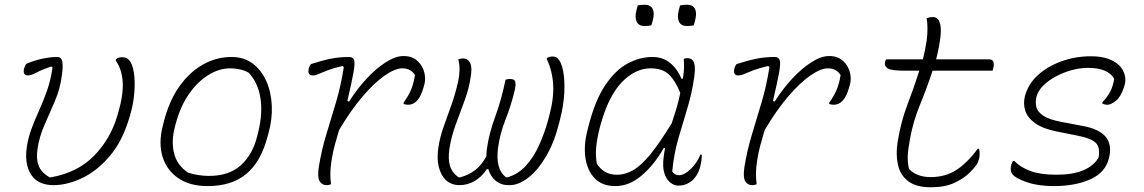

<svg xmlns="http://www.w3.org/2000/svg" viewBox="-20 -777 4840 812"><path d="M91 -507Q126 -522 160 -529Q194 -536 222 -536Q240 -536 243.5 -516Q247 -496 242 -461Q235 -403 213 -351.5Q191 -300 169 -250.5Q147 -201 139 -150Q132 -105 143.5 -76Q155 -47 190 -27H195Q308 -47 377.5 -118Q447 -189 476 -287L479 -297Q502 -375 499 -429Q496 -483 470 -520V-526Q475 -531 482 -533Q489 -535 496 -535Q504 -535 511 -533Q518 -531 524 -525Q540 -509 546 -471Q552 -433 548 -384.5Q544 -336 530 -289L527 -279Q497 -178 442.5 -115Q388 -52 325.5 -23Q263 6 207 6Q153 6 124 -23Q104 -43 95.5 -76Q87 -109 93 -153Q99 -194 113.5 -233Q128 -272 146 -311.5Q164 -351 179.5 -395.5Q195 -440 202 -492L197 -496Q154 -481 133 -469.5Q112 -458 98 -458Q75 -458 82 -488Q85 -498 91 -507Z M959 -536Q1012 -536 1049 -508Q1086 -480 1106.5 -433.5Q1127 -387 1129.5 -329.5Q1132 -272 1115 -212L1110 -194Q1082 -91 1020.5 -40.5Q959 10 858 10Q783 10 734 -23.5Q685 -57 667.5 -114Q650 -171 668 -243L672 -259Q694 -347 736.5 -408.5Q779 -470 836.5 -503Q894 -536 959 -536ZM953 -488Q906 -488 860 -459Q814 -430 778.5 -378.5Q743 -327 724 -257L719 -238Q704 -180 716 -129.5Q728 -79 775 -47Q797 -40 819.5 -36.5Q842 -33 864 -33Q949 -33 999 -78.5Q1049 -124 1068 -202L1072 -218Q1092 -300 1081 -365Q1070 -430 1031 -470Q998 -488 953 -488Z M1295 -506Q1345 -522 1380.5 -529Q1416 -536 1456 -536Q1473 -536 1477.5 -523Q1482 -510 1475 -470.5Q1468 -431 1449 -350L1456 -347Q1490 -401 1530.5 -444.5Q1571 -488 1612 -514Q1653 -540 1686 -540Q1708 -540 1723 -533.5Q1738 -527 1749 -516Q1768 -497 1774.5 -470.5Q1781 -444 1775 -421L1771 -407Q1751 -334 1706 -334Q1698 -334 1687 -337V-343Q1708 -372 1719 -399Q1730 -426 1735 -460Q1717 -488 1681 -488Q1651 -488 1607 -457.5Q1563 -427 1513 -368.5Q1463 -310 1414 -227Q1405 -197 1396.5 -166Q1388 -135 1383 -104Q1377 -66 1377 -43.5Q1377 -21 1380 2Q1372 6 1361 6Q1342 6 1332 -10Q1322 -26 1328 -69Q1339 -139 1359.5 -206.5Q1380 -274 1401 -344.5Q1422 -415 1434 -493L1429 -498Q1390 -489 1366.5 -480Q1343 -471 1328.5 -464.5Q1314 -458 1302 -458Q1279 -458 1286 -488Q1289 -499 1295 -506Z M1918 -526Q1929 -530 1939 -530Q1957 -530 1967 -513Q1977 -496 1972 -461Q1965 -407 1946 -355Q1927 -303 1908 -252Q1889 -201 1881 -150Q1874 -106 1883 -76Q1892 -46 1920 -27H1926Q1963 -37 1990 -58Q2017 -79 2037 -116Q2037 -135 2040 -153Q2049 -215 2075 -285.5Q2101 -356 2118 -440Q2124 -442 2129 -442.5Q2134 -443 2137 -443Q2157 -443 2159.5 -430Q2162 -417 2157 -396Q2142 -332 2118 -271.5Q2094 -211 2086 -150Q2081 -107 2088.5 -76.5Q2096 -46 2120 -27H2126Q2171 -40 2204 -76Q2237 -112 2260 -163Q2283 -214 2298 -269L2301 -280Q2323 -360 2319.5 -418.5Q2316 -477 2293 -526V-532Q2297 -534 2303 -536Q2309 -538 2316 -538Q2331 -538 2339 -530Q2354 -515 2361.5 -477Q2369 -439 2366.5 -385.5Q2364 -332 2348 -270L2345 -258Q2324 -174 2289 -115Q2254 -56 2213.5 -25Q2173 6 2136 6H2129Q2100 6 2077.5 -11.5Q2055 -29 2045 -62H2039Q2017 -28 1986.5 -11Q1956 6 1924 6Q1887 6 1863 -18Q1844 -38 1835.5 -72Q1827 -106 1834 -153Q1840 -195 1855.5 -239Q1871 -283 1888.5 -331.5Q1906 -380 1918 -435Q1923 -458 1923.5 -481Q1924 -504 1918 -526Z M2739 -536Q2784 -536 2815 -510Q2846 -484 2862 -444H2868Q2873 -474 2873 -494Q2873 -514 2872 -528Q2878 -531 2887 -531Q2908 -531 2915 -512Q2922 -493 2916 -451Q2906 -381 2886.5 -317.5Q2867 -254 2848.5 -190Q2830 -126 2823 -52Q2832 -36 2852 -36Q2874 -36 2901 -62Q2928 -88 2942 -123H2948Q2948 -111 2946.5 -98.5Q2945 -86 2940 -67Q2931 -37 2912 -18Q2886 8 2848 8Q2831 8 2814.5 -5Q2798 -18 2789.5 -45Q2781 -72 2787 -115Q2789 -132 2793 -151H2787Q2747 -80 2694 -35Q2641 10 2583 10Q2527 10 2495.5 -22.5Q2464 -55 2456 -108.5Q2448 -162 2464 -224L2468 -240Q2496 -352 2539.5 -416.5Q2583 -481 2634.5 -508.5Q2686 -536 2739 -536ZM2504 -85Q2518 -63 2538.5 -50.5Q2559 -38 2589 -38Q2625 -38 2659 -58Q2693 -78 2731.5 -125.5Q2770 -173 2821 -256Q2831 -286 2840.5 -317.5Q2850 -349 2857 -384Q2836 -436 2809 -462Q2782 -488 2731 -488Q2667 -488 2610 -429.5Q2553 -371 2519 -246L2515 -231Q2505 -191 2501.5 -155.5Q2498 -120 2504 -85ZM2677 -754Q2689 -757 2707 -757Q2731 -757 2740 -739.5Q2749 -722 2741 -692L2735 -670Q2723 -667 2705 -667Q2682 -667 2673 -684.5Q2664 -702 2671 -731ZM2856 -754Q2868 -757 2886 -757Q2910 -757 2919 -739.5Q2928 -722 2920 -692L2914 -670Q2902 -667 2884 -667Q2861 -667 2852 -684.5Q2843 -702 2850 -731Z M3095 -506Q3145 -522 3180.5 -529Q3216 -536 3256 -536Q3273 -536 3277.5 -523Q3282 -510 3275 -470.5Q3268 -431 3249 -350L3256 -347Q3290 -401 3330.5 -444.5Q3371 -488 3412 -514Q3453 -540 3486 -540Q3508 -540 3523 -533.5Q3538 -527 3549 -516Q3568 -497 3574.5 -470.5Q3581 -444 3575 -421L3571 -407Q3551 -334 3506 -334Q3498 -334 3487 -337V-343Q3508 -372 3519 -399Q3530 -426 3535 -460Q3517 -488 3481 -488Q3451 -488 3407 -457.5Q3363 -427 3313 -368.5Q3263 -310 3214 -227Q3205 -197 3196.5 -166Q3188 -135 3183 -104Q3177 -66 3177 -43.5Q3177 -21 3180 2Q3172 6 3161 6Q3142 6 3132 -10Q3122 -26 3128 -69Q3139 -139 3159.5 -206.5Q3180 -274 3201 -344.5Q3222 -415 3234 -493L3229 -498Q3190 -489 3166.5 -480Q3143 -471 3128.5 -464.5Q3114 -458 3102 -458Q3079 -458 3086 -488Q3089 -499 3095 -506Z M3728 -526H3883Q3888 -545 3892 -565Q3896 -585 3899 -606Q3906 -657 3899 -700Q3912 -705 3926 -705Q3935 -705 3943.5 -698.5Q3952 -692 3956.5 -673Q3961 -654 3957 -618Q3954 -595 3949.5 -572Q3945 -549 3939 -526H4163Q4177 -526 4181 -516Q4185 -506 4181 -490L4178 -478H3924Q3900 -405 3871 -334.5Q3842 -264 3829 -192Q3820 -144 3819 -117Q3818 -90 3824 -63Q3838 -47 3861.5 -37.5Q3885 -28 3916 -28Q3977 -28 4023.5 -57.5Q4070 -87 4115 -148H4121Q4123 -137 4123 -125.5Q4123 -114 4121 -107Q4117 -91 4109.5 -79.5Q4102 -68 4081 -47Q4056 -22 4016 -3.5Q3976 15 3917 15Q3854 15 3820.5 -11Q3787 -37 3777.5 -80.5Q3768 -124 3776 -176Q3790 -262 3817.5 -334Q3845 -406 3868 -478H3806Q3751 -478 3735 -487.5Q3719 -497 3723 -515Q3724 -521 3728 -526Z M4593 -539Q4637 -539 4666 -528.5Q4695 -518 4713 -501Q4730 -484 4736.5 -461Q4743 -438 4735 -413L4733 -407Q4720 -367 4699 -350.5Q4678 -334 4664 -334Q4652 -334 4642 -339V-345Q4660 -362 4674 -387.5Q4688 -413 4692 -444Q4666 -490 4581 -490Q4548 -490 4513 -480.5Q4478 -471 4446 -454Q4414 -437 4391.5 -414.5Q4369 -392 4363 -366Q4358 -344 4363 -324Q4368 -304 4392.5 -287.5Q4417 -271 4471 -261L4556 -245Q4629 -232 4656.5 -198Q4684 -164 4670 -108Q4655 -47 4591 -18.5Q4527 10 4437 10Q4370 10 4322.5 -6.5Q4275 -23 4262 -40Q4255 -49 4254.5 -59.5Q4254 -70 4257 -81Q4260 -90 4264 -96H4270Q4296 -69 4338.5 -53.5Q4381 -38 4448 -38Q4582 -38 4626 -110Q4634 -152 4615 -172Q4596 -192 4534 -204L4449 -221Q4389 -233 4357 -256.5Q4325 -280 4316 -309Q4307 -338 4314 -368Q4327 -420 4368 -458Q4409 -496 4468.5 -517.5Q4528 -539 4593 -539Z"/></svg>

Font: Recursive Mn Csl St Lt
Style: Italic
Weight: 300
Italic angle: -15°
Monospace: yes
Version: Version 1.079;hotconv 1.0.112;makeotfexe 2.5.65598; ttfautoh